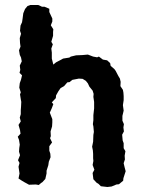

<svg xmlns="http://www.w3.org/2000/svg" viewBox="-20 -732 578 767"><path d="M96 6 76 -5 66 -11 54 -19 58 -39 54 -66 58 -81 52 -92 60 -112 56 -126 57 -141 59 -154 56 -173 51 -186 62 -198 60 -212 54 -233 63 -247 59 -262 63 -276V-292L64 -305L65 -325L63 -336L60 -355L63 -363L57 -382L59 -400L64 -414L68 -431L58 -441L61 -453L59 -470L67 -487L64 -502L59 -513L56 -531L62 -546L60 -560L59 -580L64 -597L60 -609L62 -630L68 -643L70 -656L73 -679L80 -696L90 -708L101 -712H133L148 -705H158L177 -697V-684L189 -658V-646L183 -631L193 -615L192 -604V-589L185 -565L191 -555L185 -538L187 -522V-498L190 -486L193 -474L204 -483L225 -494L232 -498L257 -502L263 -506L284 -511L309 -512L331 -514L352 -506L368 -503L375 -506L391 -494L408 -491L420 -480L422 -469L437 -456L442 -449L453 -428L459 -418L462 -405L461 -388L471 -373L473 -362L474 -348V-332L471 -312L474 -290L469 -269V-250L475 -236L473 -223L475 -207L468 -194L470 -171L474 -160V-140L481 -128L478 -110L479 -95L474 -80L478 -63L482 -48L473 -20L472 -10L455 4L445 5L426 13L409 15L383 12L374 3L366 -2L353 -16L350 -41L357 -54L350 -73L353 -89L352 -100V-117L351 -131L348 -146L352 -166L353 -193L355 -205L353 -227L351 -236L353 -252V-272L356 -299V-310V-325L353 -345L354 -357L350 -370L337 -386L331 -399L323 -409L310 -417L295 -418L269 -413L258 -404L249 -403L236 -388L222 -380L213 -367L204 -351L203 -340L187 -323L193 -316L187 -300L179 -282L189 -256V-243L188 -227L182 -207L183 -188L180 -180L188 -163L177 -148V-130L181 -118L182 -104L175 -86L173 -72L166 -50V-39L161 -17L149 -4L144 -1L135 7L123 5Z"/></svg>

Font: Winky Rough Medium
Style: Regular
Weight: 500
Designer: Simon Atzbach
Foundry: typofactur
Version: Version 1.206; ttfautohint (v1.8.4.7-5d5b)